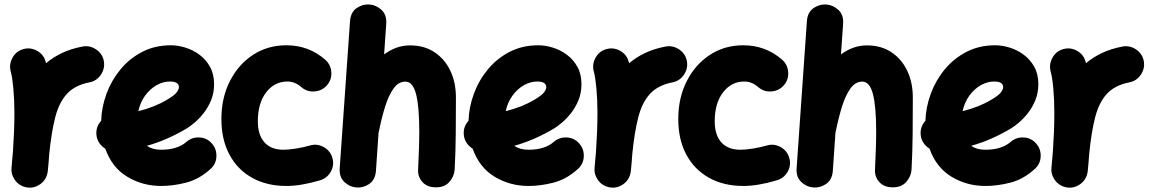

<svg xmlns="http://www.w3.org/2000/svg" viewBox="-20 -781 5295 885"><path d="M108.4 83.5Q98.6 82.5 89.4 79.1Q89.4 79.1 88.9 79.1Q88.4 78.6 87.4 78.6Q54.7 65.9 40.5 34.2Q40.5 34.2 40 34.2Q40 33.7 39.6 32.7Q30.8 13.2 33.2 -8.3Q33.7 -11.2 33.7 -14.6Q35.2 -30.8 36.6 -47.6Q38.1 -64.5 39.6 -81.1Q42.5 -122.6 44.4 -168.7Q46.4 -214.8 46.4 -259.8Q46.4 -320.8 41.5 -373.8Q36.6 -426.8 29.8 -450.2Q20.5 -482.9 37.1 -513.9Q53.7 -544.9 86.4 -554.2Q119.1 -564 149.9 -547.4Q180.7 -530.8 189.9 -498Q191.4 -493.7 192.4 -489.7Q224.1 -516.6 265.4 -536.4Q306.6 -556.2 359.9 -566.4Q393.6 -572.8 422.9 -553.2Q452.1 -533.7 458.5 -500Q464.8 -466.3 445.3 -437Q425.8 -407.7 392.1 -401.4Q325.2 -388.2 288.6 -348.4Q252 -308.6 234.4 -239.7Q216.8 -170.9 207 -71.3Q204.1 -28.3 200.2 8.3Q199.2 18.1 195.8 27.3Q195.8 27.3 195.8 27.8Q195.3 28.3 195.3 29.3Q182.6 62 150.9 76.2Q150.9 76.2 150.9 76.7Q150.4 76.7 149.4 77.1Q129.9 85.9 108.4 83.5Z M950.2 -2Q897.9 45.4 838.1 60.8Q778.3 76.2 722.7 76.2Q637.2 76.2 566.7 33.7Q496.1 -8.8 465.3 -95.7Q448.2 -106 437 -123Q425.8 -140.1 424.3 -161.6Q421.9 -197.8 446.3 -224.1Q448.2 -287.1 470.9 -348.9Q493.7 -410.6 535.4 -461.2Q577.1 -511.7 635.7 -542Q694.3 -572.3 768.1 -572.3Q800.3 -572.3 835 -561.5Q869.6 -550.8 899.7 -528.6Q929.7 -506.3 948.2 -472.7Q966.8 -439 966.8 -393.1Q966.8 -352.5 952.9 -318.8Q939 -285.2 918.2 -259Q897.5 -232.9 876.7 -215.6Q856 -198.2 842.3 -189.9Q797.4 -163.1 751.5 -142.8Q705.6 -122.6 657.2 -108.9Q682.6 -90.8 722.7 -90.8Q761.7 -90.8 790.8 -100.3Q819.8 -109.9 837.9 -126Q863.8 -148.9 898.4 -147.5Q933.1 -146 956.1 -120.1Q979 -94.7 977.5 -59.8Q976.1 -24.9 950.2 -2ZM763.2 -405.3Q731.4 -405.3 701.4 -388.2Q671.4 -371.1 648.9 -340.3Q626.5 -309.6 617.7 -268.6Q692.9 -287.1 750 -321.3Q784.7 -341.8 794.7 -355.7Q804.7 -369.6 804.7 -378.9Q804.7 -405.3 763.2 -405.3Z M1487.3 -388.2Q1464.8 -362.3 1429.9 -359.6Q1395 -356.9 1369.1 -379.4Q1339.4 -405.3 1304.7 -405.3Q1245.6 -405.3 1207 -355.5Q1168.5 -305.7 1168.5 -222.2Q1168.5 -158.7 1199 -124.8Q1229.5 -90.8 1286.6 -90.8Q1311 -90.8 1345.7 -96.4Q1380.4 -102.1 1408.7 -110.4Q1441.9 -120.1 1472.4 -103Q1502.9 -85.9 1512.2 -52.7Q1521.5 -19.5 1504.6 10.5Q1487.8 40.5 1454.6 50.3Q1366.7 76.2 1300.8 76.2Q1209.5 76.2 1141.8 38.3Q1074.2 0.5 1037.4 -68.8Q1000.5 -138.2 1000.5 -232.4Q1000.5 -330.1 1039.6 -407Q1078.6 -483.9 1146.2 -528.1Q1213.9 -572.3 1299.8 -572.3Q1402.8 -572.3 1478.5 -506.3Q1504.4 -483.9 1507.1 -449Q1509.8 -414.1 1487.3 -388.2Z M1622.1 83Q1591.3 80.6 1567.1 57.6Q1543 34.7 1545.9 -5.9L1593.3 -682.6Q1596.2 -724.6 1624 -743.7Q1651.9 -762.7 1683.1 -760.3Q1714.4 -757.8 1738.8 -735.1Q1763.2 -712.4 1760.3 -670.9L1750.5 -530.3Q1776.9 -549.8 1806.6 -560.8Q1836.4 -571.8 1870.1 -571.8Q1935.5 -571.8 1982.9 -540.3Q2030.3 -508.8 2055.9 -454.6Q2081.5 -400.4 2081.5 -332.5Q2081.5 -252.9 2080.8 -167.5Q2080.1 -82 2075.7 0.5Q2073.7 31.7 2051.8 57.1Q2029.8 82.5 1989.7 82.5Q1948.7 82.5 1927 57.9Q1905.3 33.2 1907.2 1Q1909.7 -49.3 1911.1 -93.3Q1912.6 -137.2 1912.6 -174.8Q1912.6 -290 1897.7 -347.4Q1882.8 -404.8 1848.6 -404.8Q1816.9 -404.8 1794.2 -373.3Q1771.5 -341.8 1755.4 -290.3Q1739.3 -238.8 1727.1 -178.2Q1726.6 -174.8 1725.1 -171.4L1712.9 5.9Q1710 47.9 1681.9 66.9Q1653.8 85.9 1622.1 83Z M2643.6 -2Q2591.3 45.4 2531.5 60.8Q2471.7 76.2 2416 76.2Q2330.6 76.2 2260 33.7Q2189.5 -8.8 2158.7 -95.7Q2141.6 -106 2130.4 -123Q2119.1 -140.1 2117.7 -161.6Q2115.2 -197.8 2139.6 -224.1Q2141.6 -287.1 2164.3 -348.9Q2187 -410.6 2228.8 -461.2Q2270.5 -511.7 2329.1 -542Q2387.7 -572.3 2461.4 -572.3Q2493.7 -572.3 2528.3 -561.5Q2563 -550.8 2593 -528.6Q2623 -506.3 2641.6 -472.7Q2660.2 -439 2660.2 -393.1Q2660.2 -352.5 2646.2 -318.8Q2632.3 -285.2 2611.6 -259Q2590.8 -232.9 2570.1 -215.6Q2549.3 -198.2 2535.6 -189.9Q2490.7 -163.1 2444.8 -142.8Q2398.9 -122.6 2350.6 -108.9Q2376 -90.8 2416 -90.8Q2455.1 -90.8 2484.1 -100.3Q2513.2 -109.9 2531.2 -126Q2557.1 -148.9 2591.8 -147.5Q2626.5 -146 2649.4 -120.1Q2672.4 -94.7 2670.9 -59.8Q2669.4 -24.9 2643.6 -2ZM2456.5 -405.3Q2424.8 -405.3 2394.8 -388.2Q2364.7 -371.1 2342.3 -340.3Q2319.8 -309.6 2311 -268.6Q2386.2 -287.1 2443.4 -321.3Q2478 -341.8 2488 -355.7Q2498 -369.6 2498 -378.9Q2498 -405.3 2456.5 -405.3Z M2795.9 83.5Q2786.1 82.5 2776.9 79.1Q2776.9 79.1 2776.4 79.1Q2775.9 78.6 2774.9 78.6Q2742.2 65.9 2728 34.2Q2728 34.2 2727.5 34.2Q2727.5 33.7 2727.1 32.7Q2718.3 13.2 2720.7 -8.3Q2721.2 -11.2 2721.2 -14.6Q2722.7 -30.8 2724.1 -47.6Q2725.6 -64.5 2727.1 -81.1Q2730 -122.6 2731.9 -168.7Q2733.9 -214.8 2733.9 -259.8Q2733.9 -320.8 2729 -373.8Q2724.1 -426.8 2717.3 -450.2Q2708 -482.9 2724.6 -513.9Q2741.2 -544.9 2773.9 -554.2Q2806.6 -564 2837.4 -547.4Q2868.2 -530.8 2877.4 -498Q2878.9 -493.7 2879.9 -489.7Q2911.6 -516.6 2952.9 -536.4Q2994.1 -556.2 3047.4 -566.4Q3081.1 -572.8 3110.4 -553.2Q3139.6 -533.7 3146 -500Q3152.3 -466.3 3132.8 -437Q3113.3 -407.7 3079.6 -401.4Q3012.7 -388.2 2976.1 -348.4Q2939.5 -308.6 2921.9 -239.7Q2904.3 -170.9 2894.5 -71.3Q2891.6 -28.3 2887.7 8.3Q2886.7 18.1 2883.3 27.3Q2883.3 27.3 2883.3 27.8Q2882.8 28.3 2882.8 29.3Q2870.1 62 2838.4 76.2Q2838.4 76.2 2838.4 76.7Q2837.9 76.7 2836.9 77.1Q2817.4 85.9 2795.9 83.5Z M3593.3 -388.2Q3570.8 -362.3 3535.9 -359.6Q3501 -356.9 3475.1 -379.4Q3445.3 -405.3 3410.6 -405.3Q3351.6 -405.3 3313 -355.5Q3274.4 -305.7 3274.4 -222.2Q3274.4 -158.7 3304.9 -124.8Q3335.4 -90.8 3392.6 -90.8Q3417 -90.8 3451.7 -96.4Q3486.3 -102.1 3514.6 -110.4Q3547.9 -120.1 3578.4 -103Q3608.9 -85.9 3618.2 -52.7Q3627.4 -19.5 3610.6 10.5Q3593.8 40.5 3560.5 50.3Q3472.7 76.2 3406.7 76.2Q3315.4 76.2 3247.8 38.3Q3180.2 0.5 3143.3 -68.8Q3106.4 -138.2 3106.4 -232.4Q3106.4 -330.1 3145.5 -407Q3184.6 -483.9 3252.2 -528.1Q3319.8 -572.3 3405.8 -572.3Q3508.8 -572.3 3584.5 -506.3Q3610.4 -483.9 3613 -449Q3615.7 -414.1 3593.3 -388.2Z M3728 83Q3697.3 80.6 3673.1 57.6Q3648.9 34.7 3651.9 -5.9L3699.2 -682.6Q3702.1 -724.6 3730 -743.7Q3757.8 -762.7 3789.1 -760.3Q3820.3 -757.8 3844.7 -735.1Q3869.1 -712.4 3866.2 -670.9L3856.4 -530.3Q3882.8 -549.8 3912.6 -560.8Q3942.4 -571.8 3976.1 -571.8Q4041.5 -571.8 4088.9 -540.3Q4136.2 -508.8 4161.9 -454.6Q4187.5 -400.4 4187.5 -332.5Q4187.5 -252.9 4186.8 -167.5Q4186 -82 4181.6 0.5Q4179.7 31.7 4157.7 57.1Q4135.7 82.5 4095.7 82.5Q4054.7 82.5 4033 57.9Q4011.2 33.2 4013.2 1Q4015.6 -49.3 4017.1 -93.3Q4018.6 -137.2 4018.6 -174.8Q4018.6 -290 4003.7 -347.4Q3988.8 -404.8 3954.6 -404.8Q3922.9 -404.8 3900.1 -373.3Q3877.4 -341.8 3861.3 -290.3Q3845.2 -238.8 3833 -178.2Q3832.5 -174.8 3831.1 -171.4L3818.8 5.9Q3815.9 47.9 3787.8 66.9Q3759.8 85.9 3728 83Z M4749.5 -2Q4697.3 45.4 4637.5 60.8Q4577.6 76.2 4522 76.2Q4436.5 76.2 4366 33.7Q4295.4 -8.8 4264.6 -95.7Q4247.6 -106 4236.3 -123Q4225.1 -140.1 4223.6 -161.6Q4221.2 -197.8 4245.6 -224.1Q4247.6 -287.1 4270.3 -348.9Q4293 -410.6 4334.7 -461.2Q4376.5 -511.7 4435.1 -542Q4493.7 -572.3 4567.4 -572.3Q4599.6 -572.3 4634.3 -561.5Q4668.9 -550.8 4699 -528.6Q4729 -506.3 4747.6 -472.7Q4766.1 -439 4766.1 -393.1Q4766.1 -352.5 4752.2 -318.8Q4738.3 -285.2 4717.5 -259Q4696.8 -232.9 4676 -215.6Q4655.3 -198.2 4641.6 -189.9Q4596.7 -163.1 4550.8 -142.8Q4504.9 -122.6 4456.5 -108.9Q4481.9 -90.8 4522 -90.8Q4561 -90.8 4590.1 -100.3Q4619.1 -109.9 4637.2 -126Q4663.1 -148.9 4697.8 -147.5Q4732.4 -146 4755.4 -120.1Q4778.3 -94.7 4776.9 -59.8Q4775.4 -24.9 4749.5 -2ZM4562.5 -405.3Q4530.8 -405.3 4500.7 -388.2Q4470.7 -371.1 4448.2 -340.3Q4425.8 -309.6 4417 -268.6Q4492.2 -287.1 4549.3 -321.3Q4584 -341.8 4594 -355.7Q4604 -369.6 4604 -378.9Q4604 -405.3 4562.5 -405.3Z M4901.9 83.5Q4892.1 82.5 4882.8 79.1Q4882.8 79.1 4882.3 79.1Q4881.8 78.6 4880.9 78.6Q4848.1 65.9 4834 34.2Q4834 34.2 4833.5 34.2Q4833.5 33.7 4833 32.7Q4824.2 13.2 4826.7 -8.3Q4827.1 -11.2 4827.1 -14.6Q4828.6 -30.8 4830.1 -47.6Q4831.5 -64.5 4833 -81.1Q4835.9 -122.6 4837.9 -168.7Q4839.8 -214.8 4839.8 -259.8Q4839.8 -320.8 4835 -373.8Q4830.1 -426.8 4823.2 -450.2Q4814 -482.9 4830.6 -513.9Q4847.2 -544.9 4879.9 -554.2Q4912.6 -564 4943.4 -547.4Q4974.1 -530.8 4983.4 -498Q4984.9 -493.7 4985.8 -489.7Q5017.6 -516.6 5058.8 -536.4Q5100.1 -556.2 5153.3 -566.4Q5187 -572.8 5216.3 -553.2Q5245.6 -533.7 5252 -500Q5258.3 -466.3 5238.8 -437Q5219.2 -407.7 5185.5 -401.4Q5118.7 -388.2 5082 -348.4Q5045.4 -308.6 5027.8 -239.7Q5010.3 -170.9 5000.5 -71.3Q4997.6 -28.3 4993.7 8.3Q4992.7 18.1 4989.3 27.3Q4989.3 27.3 4989.3 27.8Q4988.8 28.3 4988.8 29.3Q4976.1 62 4944.3 76.2Q4944.3 76.2 4944.3 76.7Q4943.8 76.7 4942.9 77.1Q4923.3 85.9 4901.9 83.5Z"/></svg>

Font: Mikhak-DS2-FD Black
Style: Regular
Weight: 900
Designer: Amin Abedi
Version: Version 3.2